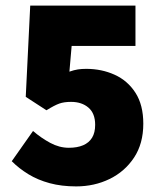

<svg xmlns="http://www.w3.org/2000/svg" viewBox="-20 -654 580 686"><path d="M252 12Q200 12 157.5 0.5Q115 -11 81.5 -31.5Q48 -52 22 -78L98 -186Q127 -161 159.5 -143.5Q192 -126 226 -126Q256 -126 277 -135Q298 -144 309 -162Q320 -180 320 -208Q320 -249 296 -269.5Q272 -290 234 -290Q209 -290 192 -284Q175 -278 146 -260L72 -308L88 -634H464V-490H236L228 -398Q245 -404 258.5 -406Q272 -408 288 -408Q343 -408 389.5 -387Q436 -366 464 -322.5Q492 -279 492 -212Q492 -141 459 -91Q426 -41 371.5 -14.5Q317 12 252 12Z"/></svg>

Font: Assistant ExtraLight ExtraBold
Style: Regular
Weight: 800
Version: Version 3.000